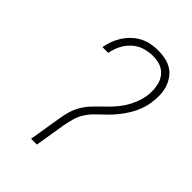

<svg xmlns="http://www.w3.org/2000/svg" viewBox="-218 -839 936 936"><g transform="rotate(45 250.0 -371.5)"><path d="M174 0 201 -165Q205 -192 212.5 -218.5Q220 -245 234 -269.5Q248 -294 267.5 -315Q287 -336 308 -356Q329 -376 348.5 -397Q368 -418 383.5 -442Q399 -466 409.5 -492Q420 -518 425 -545Q428 -565 427.5 -585Q427 -605 422.5 -624Q418 -643 408 -659Q398 -675 382.5 -686Q367 -697 348 -701.5Q329 -706 309 -706Q280 -706 251 -697Q222 -688 199 -667Q176 -646 162.5 -618.5Q149 -591 144 -562H104Q108 -586 116.5 -609Q125 -632 139 -653.5Q153 -675 172 -693Q191 -711 213.5 -722.5Q236 -734 260.5 -738.5Q285 -743 309 -743Q335 -743 360 -737.5Q385 -732 405 -719Q425 -706 439 -685.5Q453 -665 460 -641.5Q467 -618 467.5 -592Q468 -566 464 -540Q460 -513 450 -486.5Q440 -460 425.5 -436Q411 -412 393 -389.5Q375 -367 354.5 -347Q334 -327 312.5 -306.5Q291 -286 275.5 -262.5Q260 -239 252.5 -212.5Q245 -186 240 -159L214 0Z"/></g></svg>

Font: Iosevka Curly XLtObl
Style: Regular
Weight: 200
Italic angle: -9°
Monospace: yes
Designer: Belleve Invis
Foundry: Belleve Invis
Version: Version 11.1.0; ttfautohint (v1.8.3)